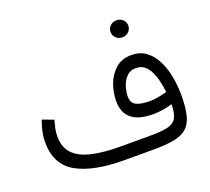

<svg xmlns="http://www.w3.org/2000/svg" viewBox="-120 -854 1099 1006"><g transform="rotate(-20 429.5 -351.5)"><path d="M571.8 -655.8Q571.8 -675.8 586.2 -689.5Q600.6 -703.1 621.6 -703.1Q642.6 -703.1 656.7 -689.5Q670.9 -675.8 670.9 -655.8Q670.9 -636.2 656.7 -622.3Q642.6 -608.4 621.6 -608.4Q600.6 -608.4 586.2 -622.3Q571.8 -636.2 571.8 -655.8ZM742.7 -191.4Q717.3 -183.6 691.4 -179.2Q665.5 -174.8 634.8 -174.8Q475.6 -174.8 475.6 -305.2Q475.6 -353.5 492.9 -399.7Q510.3 -445.8 545.2 -475.6Q580.1 -505.4 631.8 -505.4Q680.2 -505.4 713.9 -480.2Q747.6 -455.1 768.3 -413.1Q789.1 -371.1 798.3 -320.3Q807.6 -269.5 807.6 -218.3Q807.6 -148.4 796.1 -105.2Q784.7 -62 758.1 -39.3Q731.4 -16.6 686.8 -8.3Q642.1 0 575.7 0H413.6Q238.3 0 145.3 -52.7Q52.2 -105.5 52.2 -229.5Q52.2 -260.7 58.8 -290.3Q65.4 -319.8 76.2 -348.1L138.7 -324.7Q132.3 -303.7 127.4 -281Q122.6 -258.3 122.6 -237.3Q122.6 -174.3 158 -138.9Q193.4 -103.5 258.5 -88.9Q323.7 -74.2 413.6 -74.2H581.5Q642.1 -74.2 677.2 -81.8Q712.4 -89.4 727.5 -114.3Q742.7 -139.2 742.7 -191.4ZM641.1 -245.1Q666.5 -245.1 690.4 -249.8Q714.4 -254.4 738.8 -261.2Q735.4 -288.6 728.8 -318.6Q722.2 -348.6 710.2 -374.8Q698.2 -400.9 679.2 -417Q660.2 -433.1 631.3 -433.1Q599.6 -433.1 579.6 -412.6Q559.6 -392.1 550.3 -362.8Q541 -333.5 541 -307.6Q541 -270 567.9 -257.6Q594.7 -245.1 641.1 -245.1Z"/></g></svg>

Font: Vazirmatn RD Light
Style: Regular
Weight: 300
Designer: Saber Rastikerdar
Foundry: Saber Rastikerdar
Version: Version 32.102